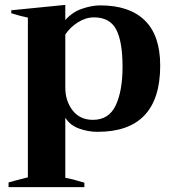

<svg xmlns="http://www.w3.org/2000/svg" viewBox="-20 -529 698 785"><path d="M15 217Q31 212 94 196V-457Q63 -463 26 -475V-487L247 -509V-447Q276 -480 316 -493.5Q356 -507 390 -507Q509 -507 572 -445.5Q635 -384 635 -261Q635 10 379 10Q340 10 303 -3.5Q266 -17 247 -48V198Q277 203 325 218V236H15ZM481 -256Q481 -359 455 -408.5Q429 -458 364 -458Q331 -458 299 -438Q267 -418 247 -388V-171Q247 -116 277 -77.5Q307 -39 360 -39Q425 -39 453 -98Q481 -157 481 -256Z"/></svg>

Font: Trirong Bold
Style: Regular
Weight: 700
Designer: Katatrad Team
Foundry: CadsonDemak
Version: Version 1.000